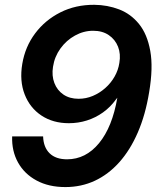

<svg xmlns="http://www.w3.org/2000/svg" viewBox="-20 -757 648 787"><path d="M366.7 -737.3Q420.4 -736.8 468.3 -718.5Q516.1 -700.2 549.8 -658.7Q583.5 -617.2 595.9 -548.6Q608.4 -480 591.3 -378.9Q576.2 -286.1 544.9 -214.1Q513.7 -142.1 469 -92Q424.3 -42 368.7 -16.1Q313 9.8 248 9.8Q179.7 9.8 129.9 -17.1Q80.1 -43.9 54 -90.8Q27.8 -137.7 29.8 -197.8H156.7Q158.2 -153.3 183.3 -128.7Q208.5 -104 254.9 -104Q331.5 -104 386 -170.2Q440.4 -236.3 460.9 -356.4L455.1 -349.1Q432.6 -317.9 402.1 -296.1Q371.6 -274.4 336.2 -263.2Q300.8 -252 262.2 -252Q197.3 -252 149.9 -283.4Q102.5 -314.9 81.1 -370.1Q59.6 -425.3 71.3 -495.1Q83 -565.4 124 -620.1Q165 -674.8 227.5 -706.3Q290 -737.8 366.7 -737.3ZM361.8 -630.9Q322.8 -630.9 287.4 -611.3Q252 -591.8 227.8 -558.3Q203.6 -524.9 197.3 -483.4Q191.4 -446.8 202.9 -416.7Q214.4 -386.7 240 -369.4Q265.6 -352.1 302.2 -352.1Q332.5 -352.1 360.4 -363.8Q388.2 -375.5 411.4 -396Q434.6 -416.5 449.7 -443.1Q464.8 -469.7 469.2 -499Q475.6 -535.6 463.9 -565.4Q452.1 -595.2 426 -613Q399.9 -630.9 361.8 -630.9Z"/></svg>

Font: Inter Tight SemiBold
Style: Italic
Weight: 600
Italic angle: -9.39999°
Designer: Rasmus Andersson
Foundry: rsms
Version: Version 3.004